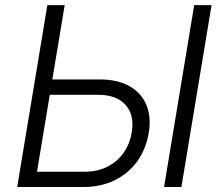

<svg xmlns="http://www.w3.org/2000/svg" viewBox="-20 -748 884 768"><path d="M169.4 -430.2H379.4Q450.7 -430.2 498 -403.3Q545.4 -376.5 565.4 -328.6Q585.4 -280.8 575.2 -218.3Q564.5 -152.3 529.3 -103.3Q494.1 -54.2 439 -27.1Q383.8 0 312.5 0H48.8L169.4 -727.5H238.8L127.9 -61H318.4Q368.7 -61 408.2 -80.6Q447.8 -100.1 473.4 -135.5Q499 -170.9 506.8 -217.8Q514.6 -262.7 501.5 -296.6Q488.3 -330.6 455.8 -349.6Q423.3 -368.7 373 -368.7H159.2ZM826.2 -727.5 705.6 0H636.2L756.8 -727.5Z"/></svg>

Font: Inter 16pt Light
Style: Italic
Weight: 300
Italic angle: -9.3988°
Version: Version 4.001;git-66647c0bb